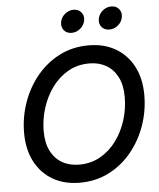

<svg xmlns="http://www.w3.org/2000/svg" viewBox="-62 -994 877 1058"><g transform="rotate(-5 376.5 -464.5)"><path d="M337.4 11.2Q251.5 11.2 188 -25.6Q124.5 -62.5 89.4 -129.9Q54.2 -197.3 54.2 -288.1Q54.2 -375 82.5 -455.8Q110.8 -536.6 163.1 -600.3Q215.3 -664.1 288.1 -701.4Q360.8 -738.8 449.7 -738.8Q535.2 -738.8 598.6 -701.9Q662.1 -665 697.3 -597.7Q732.4 -530.3 732.4 -439Q732.4 -351.6 703.9 -270.8Q675.3 -189.9 622.8 -126.2Q570.3 -62.5 497.8 -25.6Q425.3 11.2 337.4 11.2ZM341.8 -88.4Q407.2 -88.4 459.5 -118.2Q511.7 -147.9 548.6 -198.5Q585.4 -249 604.7 -311.3Q624 -373.5 624 -438.5Q624 -503.9 601.1 -548.6Q578.1 -593.3 537.8 -616.2Q497.6 -639.2 445.3 -639.2Q379.4 -639.2 327.1 -609.1Q274.9 -579.1 238.3 -528.6Q201.7 -478 182.1 -415.8Q162.6 -353.5 162.6 -288.6Q162.6 -223.6 185.3 -179Q208 -134.3 248.5 -111.3Q289.1 -88.4 341.8 -88.4ZM572.3 -815.4Q545.4 -815.4 530 -833.7Q514.6 -852.1 519 -878.4Q523.4 -904.8 544.9 -923.1Q566.4 -941.4 593.3 -941.4Q620.1 -941.4 635.5 -923.1Q650.9 -904.8 646.5 -878.4Q642.6 -852.1 620.8 -833.7Q599.1 -815.4 572.3 -815.4ZM363.8 -815.4Q336.9 -815.4 321.5 -833.7Q306.2 -852.1 310.5 -878.4Q314.5 -904.8 336.2 -923.1Q357.9 -941.4 384.3 -941.4Q411.1 -941.4 426.8 -923.1Q442.4 -904.8 438 -878.4Q433.6 -852.1 412.1 -833.7Q390.6 -815.4 363.8 -815.4Z"/></g></svg>

Font: Inter 28pt Medium
Style: Italic
Weight: 500
Italic angle: -9.3988°
Designer: Rasmus Andersson
Foundry: rsms
Version: Version 4.001;git-66647c0bb